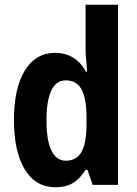

<svg xmlns="http://www.w3.org/2000/svg" viewBox="-20 -780 580 810"><path d="M214 10Q131 10 85 -64.5Q39 -139 39 -274Q39 -409 85 -483Q131 -557 212 -557Q241 -557 265.5 -548Q290 -539 309.5 -521Q329 -503 343 -477H347Q346 -504 343.5 -528.5Q341 -553 341 -574V-760H478V0H371L349 -63H341Q326 -40 308.5 -23.5Q291 -7 268 1.5Q245 10 214 10ZM257 -102Q303 -102 324 -139.5Q345 -177 345 -257V-283Q345 -363 324.5 -402Q304 -441 257 -441Q217 -441 196.5 -398Q176 -355 176 -273Q176 -188 197 -145Q218 -102 257 -102Z"/></svg>

Font: Noto Sans Condensed
Style: Regular
Weight: 400
Width: 3
Version: Version 2.013